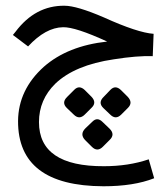

<svg xmlns="http://www.w3.org/2000/svg" viewBox="-20 -397 558 670"><path d="M516 -279 513 -201Q459 -203 377 -190Q241 -170 173 -105Q116 -49 116 29Q116 184 343 183Q428 183 499 159L518 225Q447 253 341 253Q42 252 43 25Q44 -84 133 -164Q216 -237 354 -252Q243 -303 200 -302Q139 -301 78 -235L25 -275L34 -286Q103 -378 205 -377Q248 -377 343 -336Q460 -283 516 -279ZM338.9 115.1Q319.6 134.4 300.4 115.1L276.8 91.6Q257.6 71.3 277.9 50.9L302.5 27.4Q319.6 10.3 337.8 28.5L362.4 52Q382.8 72.3 362.4 91.6ZM403.1 2.8Q383.8 22 364.6 2.8L341 -19.7Q320.7 -38.9 342.1 -59.3L365.7 -83.9Q382.8 -101 402 -82.8L425.6 -59.3Q444.8 -38.9 426.6 -20.7ZM275.8 2.8Q256.5 22 237.3 2.8L213.7 -19.7Q193.4 -38.9 214.8 -59.3L239.4 -83.9Q256.5 -101 275.8 -82.8L299.3 -59.3Q318.6 -38.9 299.3 -20.7Z"/></svg>

Font: Vazir Code
Style: Code
Weight: 400
Foundry: DejaVu fonts team - Redesigned by Saber Rastikerdar
Version: Version 1.1.2